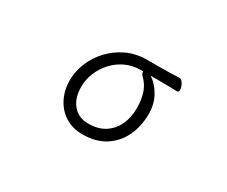

<svg xmlns="http://www.w3.org/2000/svg" viewBox="-86 -729 1172 990"><g transform="rotate(30 500.0 -233.5)"><path d="M746 -485Q760 -485 770.5 -466Q781 -447 781 -432Q781 -418 770 -418Q737 -419 708 -419.5Q679 -420 644 -420H613Q651 -395 677 -349Q703 -303 703 -244Q703 -171 675 -111.5Q647 -52 592.5 -17Q538 18 458 18Q399 18 355 -10Q311 -38 287 -86Q263 -134 263 -193Q263 -244 284 -295.5Q305 -347 344 -389Q383 -431 437 -456.5Q491 -482 558 -482H640Q694 -482 745 -485ZM568 -420H554Q504 -420 463 -400Q422 -380 392.5 -347Q363 -314 347 -274Q331 -234 331 -193Q331 -125 365 -85Q399 -45 457 -45Q516 -45 555.5 -71Q595 -97 615 -140.5Q635 -184 635 -238Q635 -287 622.5 -326.5Q610 -366 578 -397Q572 -403 570 -408Q568 -413 568 -417Z"/></g></svg>

Font: Moon Stars Kai HW
Style: Regular
Weight: 400
Designer: GuiWonder
Version: Version 1.101